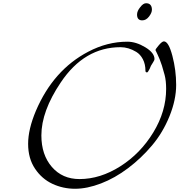

<svg xmlns="http://www.w3.org/2000/svg" viewBox="-20 -1144 1110 1188"><path d="M202 -458Q310 -711 526 -824Q644 -886 768 -886Q822 -886 879 -851.5Q936 -817 936 -778Q936 -772 927 -758Q918 -744 914 -737Q912 -730 906 -718Q895 -696 890 -696Q880 -696 880 -706Q880 -747 864 -777.5Q848 -808 823 -823Q775 -852 726 -852Q502 -852 356 -634Q236 -456 236 -306Q236 -186 301 -111Q366 -36 472 -36Q600 -36 724.5 -115Q849 -194 928.5 -324.5Q1008 -455 1008 -594Q1008 -645 998.5 -680.5Q989 -716 982 -738Q975 -760 968 -777Q961 -794 955 -806.5Q949 -819 942 -834Q942 -840 962.5 -864Q983 -888 994 -888Q1023 -888 1046.5 -799Q1070 -710 1070 -618.5Q1070 -527 1029 -425.5Q988 -324 921 -244.5Q854 -165 772.5 -103.5Q691 -42 605 -9Q519 24 444.5 24Q370 24 304.5 -6.5Q239 -37 196.5 -100.5Q154 -164 154 -254Q154 -344 202 -458ZM828 -1054Q828 -1076 848 -1100Q866 -1124 884 -1124Q902 -1124 911 -1113.5Q920 -1103 920 -1084Q920 -1065 902 -1041.5Q884 -1018 860 -1018Q828 -1018 828 -1054Z"/></svg>

Font: Miama
Style: Regular
Weight: 400
Italic angle: 16.5°
Designer: Linus Romer
Foundry: Linus Romer
Version: 0.32